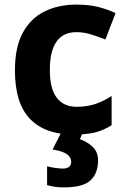

<svg xmlns="http://www.w3.org/2000/svg" viewBox="-20 -576 554 836"><path d="M300 10Q178 10 111.5 -57.5Q45 -125 45 -270Q45 -370 79 -433Q113 -496 173.5 -526Q234 -556 313 -556Q369 -556 410.5 -545Q452 -534 483 -519L439 -404Q404 -418 373.5 -427Q343 -436 313 -436Q197 -436 197 -271Q197 -189 227.5 -150Q258 -111 313 -111Q360 -111 396 -123.5Q432 -136 466 -158V-31Q432 -9 394.5 0.5Q357 10 300 10ZM407 122Q407 178 374.5 209Q342 240 256 240Q234 240 216.5 237Q199 234 185 230V148Q199 152 219.5 155Q240 158 255 158Q269 158 279.5 151.5Q290 145 290 128Q290 110 272 96Q254 82 209 75L247 0H341L328 30Q358 40 382.5 62.5Q407 85 407 122Z"/></svg>

Font: Noto Sans Kayah Li
Style: Bold
Weight: 700
Designer: Monotype Design Team, Sérgio Martins
Foundry: Monotype Imaging Inc.
Version: Version 2.002; ttfautohint (v1.8.4.7-5d5b)